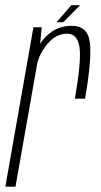

<svg xmlns="http://www.w3.org/2000/svg" viewBox="-41 -698 376 718"><path d="M239 -329H277Q302.5 -474 295.2 -537.8Q288 -601.5 227 -601.5Q171.5 -601.5 132.2 -562.5Q93 -523.5 84 -469.5L96.5 -453Q104 -494 135.8 -533Q167.5 -572 210 -572Q249.5 -572 256.5 -520Q263.5 -468 239 -329ZM-21 0H17L106 -504.5L115 -596H84ZM170.5 -615H195.5L258.5 -678.5H225.5Z"/></svg>

Font: Anybody Condensed ExtraLight
Style: Italic
Weight: 250
Width: 3
Italic angle: -10°
Version: Version 1.113;gftools[0.9.25]